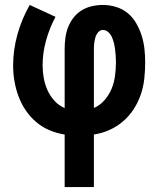

<svg xmlns="http://www.w3.org/2000/svg" viewBox="-20 -540 640 775"><path d="M241 215V3Q209 -2 179.5 -14.5Q150 -27 126 -47.5Q102 -68 84 -94.5Q66 -121 55 -150.5Q44 -180 38.5 -211.5Q33 -243 33 -275Q33 -339 50.5 -401.5Q68 -464 100 -520L204 -472Q180 -427 166 -377Q152 -327 152 -276Q152 -251 156.5 -225.5Q161 -200 171.5 -176.5Q182 -153 199.5 -133.5Q217 -114 241 -104V-343Q241 -365 244 -387.5Q247 -410 255 -430.5Q263 -451 277 -469Q291 -487 310 -498.5Q329 -510 351 -515Q373 -520 395 -520Q422 -520 448.5 -512Q475 -504 496 -486.5Q517 -469 530.5 -445Q544 -421 552 -395.5Q560 -370 563 -343Q566 -316 566 -289Q566 -256 562.5 -223Q559 -190 548.5 -159Q538 -128 520 -100Q502 -72 477 -50.5Q452 -29 422 -15.5Q392 -2 359 3V215ZM359 -104Q384 -115 402.5 -136.5Q421 -158 431 -183Q441 -208 444.5 -235.5Q448 -263 448 -290Q448 -303 447 -315.5Q446 -328 444.5 -340.5Q443 -353 440 -365.5Q437 -378 432 -389.5Q427 -401 417.5 -410Q408 -419 395 -419Q384 -419 376 -409.5Q368 -400 365 -389Q362 -378 360.5 -366.5Q359 -355 359 -343Z"/></svg>

Font: Iosevka Custom Extended
Style: Bold
Weight: 700
Width: 7
Monospace: yes
Designer: Belleve Invis
Foundry: Belleve Invis
Version: Version 11.2.4; ttfautohint (v1.8.4)